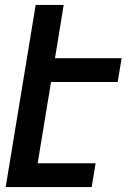

<svg xmlns="http://www.w3.org/2000/svg" viewBox="-20 -755 540 775"><path d="M3 0 124 -735H237L202 -520H471L455 -424H186L132 -96H366L350 0Z"/></svg>

Font: Iosevka Oblique
Style: Bold
Weight: 700
Italic angle: -9°
Monospace: yes
Designer: Belleve Invis
Foundry: Belleve Invis
Version: Version 32.5.0; ttfautohint (v1.8.4)